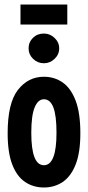

<svg xmlns="http://www.w3.org/2000/svg" viewBox="-20 -823 390 853"><path d="M175 10Q128 10 91.5 -14.5Q55 -39 34.5 -92Q14 -145 14 -231Q14 -365 59.5 -423.5Q105 -482 175 -482Q222 -482 258.5 -456.5Q295 -431 316 -376Q337 -321 337 -231Q337 -145 316 -92Q295 -39 258.5 -14.5Q222 10 175 10ZM175 -89Q231 -89 231 -233Q231 -310 217 -346Q203 -382 175 -382Q149 -382 134 -346Q119 -310 119 -233Q119 -89 175 -89ZM175 -542Q147 -542 127 -561.5Q107 -581 107 -608Q107 -636 126.5 -655Q146 -674 175 -674Q202 -674 222.5 -654.5Q243 -635 243 -608Q243 -581 222.5 -561.5Q202 -542 175 -542ZM71 -714V-803H279V-714Z"/></svg>

Font: Inconsolata ExtraCondensed Black
Style: Regular
Weight: 900
Width: 2
Monospace: yes
Designer: Raph Levien, Cyreal, Brenton Simpson
Foundry: Raph Levien, Cyreal, Google
Version: Version 3.001; ttfautohint (v1.8.2.53-6de2)